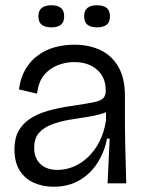

<svg xmlns="http://www.w3.org/2000/svg" viewBox="-20 -697 550 730"><path d="M184 13Q143 13 109 -2Q75 -17 55 -48.5Q35 -80 35 -129Q35 -171 50.5 -199Q66 -227 95 -246Q124 -265 165 -276.5Q206 -288 258 -295Q311 -303 337.5 -308.5Q364 -314 373 -324Q382 -334 382 -353Q382 -403 349 -432Q316 -461 262 -461Q231 -461 200.5 -449.5Q170 -438 148 -412Q126 -386 121 -341L52 -357Q58 -402 77 -434Q96 -466 125 -487Q154 -508 189 -517.5Q224 -527 262 -527Q319 -527 362 -506.5Q405 -486 430 -443Q455 -400 455 -333V-227Q455 -190 456 -151.5Q457 -113 458 -74.5Q459 -36 460 0H389Q391 -44 393 -85Q395 -126 397 -170H387Q377 -119 350.5 -77.5Q324 -36 282 -11.5Q240 13 184 13ZM199 -51Q230 -51 260 -63.5Q290 -76 315.5 -100.5Q341 -125 358.5 -159.5Q376 -194 383 -239V-285L410 -290Q397 -274 370 -265.5Q343 -257 309 -252Q275 -247 240.5 -241Q206 -235 176 -223.5Q146 -212 128 -191.5Q110 -171 110 -135Q110 -96 133.5 -73.5Q157 -51 199 -51ZM349 -593Q325 -593 312.5 -603Q300 -613 300 -635Q300 -657 312.5 -667Q325 -677 348 -677Q373 -677 385.5 -667Q398 -657 398 -634Q398 -613 385.5 -603Q373 -593 349 -593ZM176 -593Q151 -593 138.5 -603Q126 -613 126 -635Q126 -657 139 -667Q152 -677 175 -677Q199 -677 211.5 -667Q224 -657 224 -634Q224 -613 211.5 -603Q199 -593 176 -593Z"/></svg>

Font: Bricolage Grotesque 72pt Light
Style: Regular
Weight: 300
Designer: Mathieu Triay
Foundry: Atelier Triay
Version: Version 1.001;gftools[0.9.33.dev8+g029e19f]